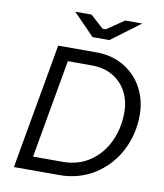

<svg xmlns="http://www.w3.org/2000/svg" viewBox="-96 -978 903 1056"><g transform="rotate(10 355.5 -450.0)"><path d="M178 -700H392Q480 -700 547 -659.5Q614 -619 650 -551Q686 -483 686 -402Q686 -292 637.5 -200Q589 -108 502.5 -54Q416 0 308 0H54ZM115 -75H314Q400 -75 465 -119Q530 -163 565 -237.5Q600 -312 600 -401Q600 -464 573.5 -515Q547 -566 497 -595.5Q447 -625 378 -625H212L251 -658L142 -42ZM238 -900H329L402 -834H420L517 -900H612L450 -779H356Z"/></g></svg>

Font: Fixel Italic Variable 20240409 Display Thin
Style: Italic
Weight: 100
Italic angle: -10°
Designer: AlfaBravo + MacPaw
Foundry: Kyrylo Tkachov, Marchela Mozhyna, Serhii Makarenko, Maria Weinstein, Zakhar Kryvoshyya
Version: Version 1.211;Glyphs 3.2 (3225)